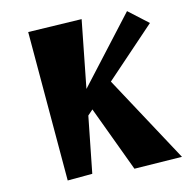

<svg xmlns="http://www.w3.org/2000/svg" viewBox="-77 -742 835 833"><g transform="rotate(-10 340.5 -325.5)"><path d="M155 14 98 -650 336 -665 304 -363 536 -665 625 -597 414 -376 661 -1 449 14 314 -271 292 -248 265 4Z"/></g></svg>

Font: Joti One
Style: Regular
Weight: 400
Designer: Eduardo Rodriguez Tunni
Foundry: Eduardo Rodriguez Tunni
Version: Version 1.002; ttfautohint (v1.8.4.7-5d5b);gftools[0.9.24]